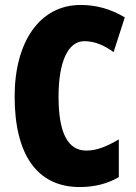

<svg xmlns="http://www.w3.org/2000/svg" viewBox="-20 -744 547 774"><path d="M320 -578C363 -578 400 -561 438 -534L483 -674C426 -708 368 -724 305 -724C140 -724 39 -575 39 -355C39 -119 131 10 301 10C360 10 413 -3 459 -30V-182C416 -157 374 -137 328 -137C253 -137 216 -209 216 -354C216 -493 253 -578 320 -578Z"/></svg>

Font: Noto Sans Myanmar UI ExtraCondensed Black
Style: Regular
Weight: 900
Width: 2
Designer: Monotype Design Team
Foundry: Monotype Imaging Inc.
Version: Version 2.103